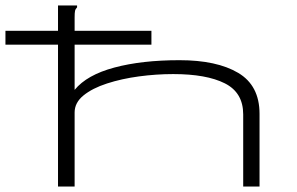

<svg xmlns="http://www.w3.org/2000/svg" viewBox="-71 -685 1091 705"><path d="M142 -665H212V-658Q206 -652 204.5 -645Q203 -638 203 -621V-355Q248 -410 349 -437Q450 -464 588 -464Q725 -464 803.5 -417.5Q882 -371 882 -267V0H822V-265Q822 -345 754.5 -379Q687 -413 565 -413Q503 -413 439.5 -404.5Q376 -396 322 -378.5Q268 -361 235.5 -334.5Q203 -308 203 -272V0H142ZM-51 -521V-572H485V-521Z"/></svg>

Font: Inconsolata UltraExpanded Light
Style: Regular
Weight: 300
Width: 9
Monospace: yes
Designer: Raph Levien, Cyreal, Brenton Simpson
Foundry: Raph Levien, Cyreal, Google
Version: Version 3.001; ttfautohint (v1.8.2.53-6de2)